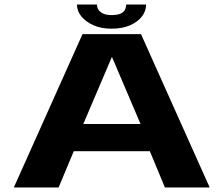

<svg xmlns="http://www.w3.org/2000/svg" viewBox="-20 -827 985 847"><path d="M41 0H238.5L305.5 -160H641L707.5 0H905L602 -676.5H344ZM347.5 -280 473 -574.5H474.5L600 -280ZM472 -700.5Q520 -700.5 554 -715.5Q588 -730.5 606.2 -754.5Q624.5 -778.5 624.5 -807H536.5Q536.5 -793.5 530.5 -782.8Q524.5 -772 510.2 -766.2Q496 -760.5 472 -760.5Q451 -760.5 436.8 -766.5Q422.5 -772.5 415.2 -782.8Q408 -793 408 -807H319.5Q319.5 -778.5 339 -754.5Q358.5 -730.5 392.5 -715.5Q426.5 -700.5 472 -700.5Z"/></svg>

Font: Anybody Expanded
Style: Bold
Weight: 700
Width: 7
Designer: Tyler Finck
Foundry: Etcetera Type Company
Version: Version 1.113;gftools[0.9.25]